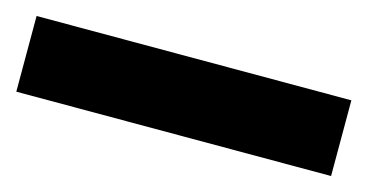

<svg xmlns="http://www.w3.org/2000/svg" viewBox="-34 -967 562 294"><g transform="rotate(15 247.5 -820.0)"><path d="M497 -760H-2V-880H497Z"/></g></svg>

Font: Noto Sans Sinhala UI ExtraCondensed Black
Style: Regular
Weight: 900
Width: 2
Designer: Jelle Bosma - Monotype Design Team
Foundry: Monotype Imaging Inc.
Version: Version 2.006; ttfautohint (v1.8.4.7-5d5b)